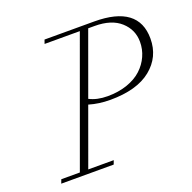

<svg xmlns="http://www.w3.org/2000/svg" viewBox="-119 -782 903 902"><g transform="rotate(-20 332.5 -331.5)"><path d="M37.6 0 44.9 -19.5H137.7L364.7 -643.6H188.5L195.3 -663.1H443.4Q664.6 -663.1 664.6 -497.6Q664.6 -405.8 593.8 -348.4Q522.9 -291 389.2 -291Q333 -291 283.7 -305.7L179.7 -19.5H307.1L299.8 0ZM438.5 -642.6H406.2L293 -331.1Q330.6 -311.5 383.8 -311.5Q438 -311.5 482.2 -326.9Q526.4 -342.3 554.7 -368.7Q583 -395 598.1 -428.7Q613.3 -462.4 613.3 -500Q613.3 -560.5 567.9 -601.6Q522.5 -642.6 438.5 -642.6Z"/></g></svg>

Font: Elstob ExtraLight
Style: Italic
Weight: 200
Italic angle: -20°
Designer: Peter S. Baker
Version: Version 1.015